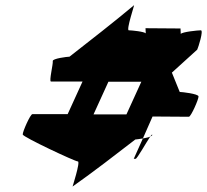

<svg xmlns="http://www.w3.org/2000/svg" viewBox="-20 -728 792 735"><path d="M67 -213C69 -203 267 -110 278 -110C289 -110 255 -6 258 -14C340 -72 419 -133 498 -194C501 -194 514 -196 527 -198L564 -282L703 -281C711 -281 741 -349 740 -359C739 -369 676 -376 668 -376L638 -450L735 -538C739 -546 760 -612 749 -612C738 -612 677 -606 672 -598L671 -619L537 -620L538 -600C534 -607 483 -612 473 -612C462 -612 497 -715 493 -708C413 -641 329 -576 246 -511C238 -511 180 -504 182 -494C184 -484 167 -416 175 -416H296L239 -291H104C96 -291 66 -223 67 -213ZM338 -290 395 -415H521L464 -290ZM492 -120H499C505 -120 540 -183 555 -205C549 -202 537 -200 527 -198ZM555 -205C559 -207 564 -210 563 -212C562 -214 559 -211 555 -205Z"/></svg>

Font: Ampere
Style: Ita
Weight: 400
Version: Version 1